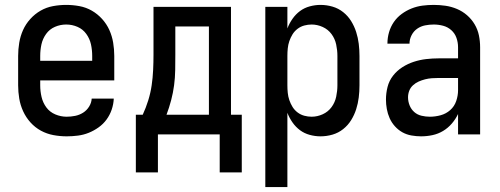

<svg xmlns="http://www.w3.org/2000/svg" viewBox="-20 -548 2040 783"><path d="M252 8Q225 8 198 3Q171 -2 147 -15Q123 -28 104.5 -48.5Q86 -69 74.5 -94Q63 -119 58.5 -146Q54 -173 54 -200V-320Q54 -347 58.5 -374Q63 -401 74 -425.5Q85 -450 103.5 -470.5Q122 -491 145.5 -504.5Q169 -518 196 -523Q223 -528 250 -528Q277 -528 304 -523Q331 -518 354.5 -504.5Q378 -491 396.5 -470.5Q415 -450 426 -425.5Q437 -401 441.5 -374Q446 -347 446 -320V-220H144V-200Q144 -176 149.5 -152.5Q155 -129 169 -110Q183 -91 205.5 -81.5Q228 -72 252 -72Q269 -72 286.5 -75.5Q304 -79 319 -88.5Q334 -98 343.5 -113.5Q353 -129 354 -146H444Q443 -123 435.5 -101Q428 -79 414.5 -60.5Q401 -42 382 -28.5Q363 -15 342 -6.5Q321 2 298 5Q275 8 252 8ZM356 -300V-320Q356 -344 351 -367Q346 -390 332 -409.5Q318 -429 296 -438.5Q274 -448 250 -448Q226 -448 204 -438.5Q182 -429 168 -409.5Q154 -390 149 -367Q144 -344 144 -320V-300Z M534 155V-80H562Q575 -108 584.5 -138.5Q594 -169 598.5 -200Q603 -231 604.5 -262.5Q606 -294 606 -325V-520H922V-80H966V155H876V0H624V155ZM659 -80H832V-440H695V-325Q695 -294 694.5 -262.5Q694 -231 690 -200.5Q686 -170 678 -139.5Q670 -109 659 -80Z M1062 215V-520H1152V-432Q1160 -453 1173 -471.5Q1186 -490 1203.5 -503Q1221 -516 1243 -522Q1265 -528 1287 -528Q1312 -528 1336 -521Q1360 -514 1379.5 -498.5Q1399 -483 1412 -462Q1425 -441 1432.5 -417.5Q1440 -394 1443 -369.5Q1446 -345 1446 -320V-200Q1446 -175 1443 -150.5Q1440 -126 1432.5 -102.5Q1425 -79 1412 -58Q1399 -37 1379.5 -21.5Q1360 -6 1336 1Q1312 8 1287 8Q1265 8 1243 2Q1221 -4 1203.5 -17Q1186 -30 1173 -48.5Q1160 -67 1152 -88V215ZM1251 -72Q1274 -72 1296 -82Q1318 -92 1332 -111Q1346 -130 1351 -153.5Q1356 -177 1356 -200V-320Q1356 -343 1351 -366.5Q1346 -390 1332 -409Q1318 -428 1296 -438Q1274 -448 1251 -448Q1236 -448 1221 -444Q1206 -440 1193.5 -430.5Q1181 -421 1173 -408Q1165 -395 1160 -380.5Q1155 -366 1153.5 -350.5Q1152 -335 1152 -320V-200Q1152 -185 1153.5 -169.5Q1155 -154 1160 -139.5Q1165 -125 1173 -112Q1181 -99 1193.5 -89.5Q1206 -80 1221 -76Q1236 -72 1251 -72Z M1697 8Q1678 8 1658 4.5Q1638 1 1621 -8.5Q1604 -18 1590.5 -33Q1577 -48 1569 -66Q1561 -84 1557.5 -103.5Q1554 -123 1554 -142Q1554 -168 1560.5 -193.5Q1567 -219 1583 -239.5Q1599 -260 1621 -274Q1643 -288 1667.5 -296Q1692 -304 1717.5 -307Q1743 -310 1769 -310H1848V-355Q1848 -375 1841.5 -393.5Q1835 -412 1820.5 -425Q1806 -438 1787 -443Q1768 -448 1749 -448Q1731 -448 1713.5 -444.5Q1696 -441 1681.5 -431Q1667 -421 1658.5 -404.5Q1650 -388 1650 -370H1560V-371Q1560 -394 1566.5 -416.5Q1573 -439 1586 -458Q1599 -477 1618 -491Q1637 -505 1658.5 -513.5Q1680 -522 1702.5 -525Q1725 -528 1749 -528Q1773 -528 1797 -524.5Q1821 -521 1843.5 -511.5Q1866 -502 1884.5 -486Q1903 -470 1915.5 -449Q1928 -428 1933 -404Q1938 -380 1938 -355V0H1848V-83Q1838 -62 1822.5 -44Q1807 -26 1787 -14Q1767 -2 1744 3Q1721 8 1697 8ZM1733 -72Q1755 -72 1777 -78Q1799 -84 1816 -99Q1833 -114 1840.5 -136Q1848 -158 1848 -180V-230H1769Q1755 -230 1741 -229Q1727 -228 1713.5 -224.5Q1700 -221 1687.5 -215.5Q1675 -210 1664.5 -200.5Q1654 -191 1649 -178Q1644 -165 1644 -151Q1644 -134 1650.5 -118Q1657 -102 1669.5 -91Q1682 -80 1699 -76Q1716 -72 1733 -72Z"/></svg>

Font: Iosevka Term Medium
Style: Regular
Weight: 500
Monospace: yes
Designer: Belleve Invis
Foundry: Belleve Invis
Version: Version 26.3.1